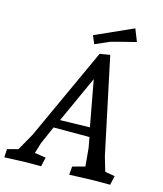

<svg xmlns="http://www.w3.org/2000/svg" viewBox="-153 -993 927 1094"><g transform="rotate(15 310.5 -446.5)"><path d="M612 -54 600 0H502L360 5L364 -44L437 -64L427 -172L416 -232H204L158 -127L139 -64L205 -54L193 0H108L-23 5L-20 -44L43 -61L99 -160L349 -705L409 -715L529 -149L554 -64ZM354 -557 229 -282 404 -286ZM508 -898 537 -825Q409 -793 390 -787L305 -750L285 -798Z"/></g></svg>

Font: Andada SC
Style: Italic
Weight: 400
Italic angle: -8.29999°
Designer: Carolina Giovagnoli
Foundry: Carolina Giovagnoli
Version: Version 1.003